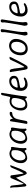

<svg xmlns="http://www.w3.org/2000/svg" viewBox="2177 -2937 765 5159"><g transform="rotate(-90 2559.5 -357.5)"><path d="M478 -22Q459.5 -22 431.2 -94.2Q420.4 -122.1 393.8 -215.6Q367.2 -309.1 365.2 -309.1Q363.3 -309.1 338.4 -269Q313.5 -229 249.5 -130.6Q185.5 -32.2 167 -32.2Q138.2 -32.2 129.4 -60.1Q127.9 -64.5 126 -88.9Q124 -113.3 121.6 -131.8Q105 -254.9 105 -366.2Q105 -390.1 101.6 -413.1L99.1 -427.2L93.8 -452.6V-462.9L100.1 -467.3Q139.2 -467.3 150.9 -431.2Q157.2 -412.6 171.1 -258.8Q185.1 -105 206.1 -105Q209.5 -105 348.1 -433.1Q359.9 -460.9 382.8 -460.9Q418 -460.9 426.3 -444.8Q428.7 -440.4 449.7 -274.4Q470.7 -108.4 476.6 -107.9Q491.2 -107.9 554.2 -245.6Q557.6 -252.9 565.4 -272.2Q573.2 -291.5 603.3 -359.1Q633.3 -426.8 636.7 -432.6Q656.2 -464.8 696.8 -464.8L700.7 -459L688 -424.8Q678.7 -400.4 673.3 -384.3Q608.9 -196.8 539.6 -64.5Q517.6 -22 478 -22Z M829.1 -198.2V-182.1Q829.1 -130.9 852.5 -94.7Q876 -58.6 912.6 -58.6H928.7Q956.5 -58.6 991 -79.8Q1025.4 -101.1 1047.9 -132.6Q1070.3 -164.1 1087.6 -216.3Q1105 -268.6 1105 -330.6V-346.2Q1105 -399.9 1086.2 -417.5Q1067.4 -435.1 1024.9 -435.1H1014.6Q945.8 -435.1 889.2 -366.7Q861.8 -333.5 845.5 -286.9Q829.1 -240.2 829.1 -198.2ZM1190.4 -406.7V-398.4Q1190.4 -386.2 1175.8 -302.2Q1161.1 -218.3 1161.1 -196.3Q1161.1 -174.8 1160.2 -158.2L1158.7 -133.8V-118.7L1159.2 -111.3V-97.2L1159.7 -78.1L1161.1 -66.4Q1162.1 -58.6 1162.1 -54.7Q1162.1 -27.8 1128.4 -27.8Q1113.8 -27.8 1104.2 -53.5Q1094.7 -79.1 1081.1 -79.1Q1079.6 -79.1 1053.7 -61.5Q1027.8 -43.9 1006.8 -36.6Q926.3 -8.8 898.4 -8.8Q836.4 -8.8 795.9 -54.4Q755.4 -100.1 755.4 -179.2Q755.4 -234.9 776.1 -293.7Q796.9 -352.5 834 -395.5Q911.6 -485.4 1010.3 -485.8H1019.5Q1065.9 -485.8 1114.3 -453.1Q1132.8 -440.4 1141.1 -440.4Q1149.4 -440.4 1158 -443.6Q1166.5 -446.8 1168.9 -446.8Q1190.4 -446.8 1190.4 -406.7Z M1350.1 -198.2V-182.1Q1350.1 -130.9 1373.5 -94.7Q1397 -58.6 1433.6 -58.6H1449.7Q1477.5 -58.6 1512 -79.8Q1546.4 -101.1 1568.8 -132.6Q1591.3 -164.1 1608.6 -216.3Q1626 -268.6 1626 -330.6V-346.2Q1626 -399.9 1607.2 -417.5Q1588.4 -435.1 1545.9 -435.1H1535.6Q1466.8 -435.1 1410.2 -366.7Q1382.8 -333.5 1366.5 -286.9Q1350.1 -240.2 1350.1 -198.2ZM1711.4 -406.7V-398.4Q1711.4 -386.2 1696.8 -302.2Q1682.1 -218.3 1682.1 -196.3Q1682.1 -174.8 1681.2 -158.2L1679.7 -133.8V-118.7L1680.2 -111.3V-97.2L1680.7 -78.1L1682.1 -66.4Q1683.1 -58.6 1683.1 -54.7Q1683.1 -27.8 1649.4 -27.8Q1634.8 -27.8 1625.2 -53.5Q1615.7 -79.1 1602.1 -79.1Q1600.6 -79.1 1574.7 -61.5Q1548.8 -43.9 1527.8 -36.6Q1447.3 -8.8 1419.4 -8.8Q1357.4 -8.8 1316.9 -54.4Q1276.4 -100.1 1276.4 -179.2Q1276.4 -234.9 1297.1 -293.7Q1317.9 -352.5 1355 -395.5Q1432.6 -485.4 1531.2 -485.8H1540.5Q1586.9 -485.8 1635.3 -453.1Q1653.8 -440.4 1662.1 -440.4Q1670.4 -440.4 1679 -443.6Q1687.5 -446.8 1689.9 -446.8Q1711.4 -446.8 1711.4 -406.7Z M2092.8 -479.5H2099.6Q2133.8 -479.5 2133.8 -455.1Q2133.8 -425.3 2116.2 -414.6Q2112.8 -412.1 2082 -408.7Q2051.3 -405.3 2028.8 -394Q1985.4 -372.6 1962.2 -335.2Q1939 -297.9 1916.3 -173.6Q1893.6 -49.3 1883.3 -22Q1876.5 -4.4 1843.3 -4.4H1835Q1809.6 -4.4 1809.6 -25.9Q1809.6 -33.7 1830.1 -139.2Q1850.6 -244.6 1861.6 -334.2Q1872.6 -423.8 1879.2 -448Q1885.7 -472.2 1897.9 -472.2Q1940.9 -472.2 1944.3 -420.9Q1946.3 -396.5 1952.6 -396.5Q1954.6 -396.5 1979 -421.9Q2034.2 -479.5 2092.8 -479.5Z M2238.3 -199.2V-184.1Q2238.3 -123.5 2266.1 -91.1Q2293.9 -58.6 2334 -58.6H2349.1Q2379.9 -58.6 2408.4 -77.1Q2437 -95.7 2453.1 -126.2Q2469.2 -156.7 2487.8 -225.1Q2506.3 -293.5 2506.3 -350.6V-366.2Q2506.3 -431.6 2416.5 -431.6H2399.9Q2371.6 -431.6 2343 -415Q2314.5 -398.4 2292 -367.7Q2238.3 -293.5 2238.3 -199.2ZM2525.9 -463.4Q2537.6 -463.4 2557.4 -566.7Q2577.1 -669.9 2581.1 -680.2Q2592.3 -711.4 2618.4 -711.4Q2644.5 -711.4 2644.5 -696.3V-687Q2644.5 -681.2 2597.7 -399.9Q2550.8 -118.7 2550.8 -60.1Q2550.8 -18.1 2523.9 -18.1Q2507.3 -18.1 2495.8 -42.2Q2484.4 -66.4 2479 -66.4Q2476.6 -66.4 2464.8 -57.6L2448.7 -45.4Q2391.6 -7.3 2321.3 -7.3H2298.8Q2240.2 -7.3 2200.7 -62.5Q2169.9 -105.5 2169.9 -176.3V-187.5Q2169.9 -238.8 2191.4 -295.4Q2236.8 -415.5 2319.8 -458.5Q2366.2 -482.9 2411.9 -482.9Q2457.5 -482.9 2489.7 -473.1Q2522 -463.4 2525.9 -463.4Z M2956.5 -436.5H2942.4Q2893.1 -436.5 2843.8 -392.1Q2820.8 -371.1 2803.2 -333.3Q2785.6 -295.4 2785.6 -282.7Q2785.6 -266.1 2801.8 -266.1H2817.9L2858.9 -270.5Q2929.7 -270.5 3004.9 -305.2Q3034.7 -318.8 3034.7 -354.5V-361.3L3034.2 -364.7Q3034.2 -397.9 3010.5 -417.2Q2986.8 -436.5 2956.5 -436.5ZM2855 0.5Q2789.6 0.5 2743.7 -48.8Q2697.8 -98.1 2697.8 -171.4V-192.4Q2697.8 -251 2719.2 -308.6Q2763.2 -426.3 2858.4 -469.7Q2904.3 -490.7 2948.2 -490.7H2969.7Q3025.9 -490.7 3063.5 -458Q3101.1 -425.3 3101.1 -370.1V-359.4Q3101.1 -295.4 3047.4 -264.6Q2993.7 -233.9 2858.4 -212.9Q2805.7 -204.6 2795.9 -201.2Q2778.3 -194.8 2778.3 -160.2Q2778.3 -111.8 2819.3 -83Q2848.1 -63 2897.9 -63Q2947.8 -63 3000 -88.9Q3025.4 -101.6 3031.7 -101.6Q3056.2 -101.6 3056.2 -79.6Q3056.2 -57.6 2996.1 -28.3Q2936 1 2876.5 1L2865.7 0.5Z M3319.8 1.5Q3295.4 1 3286.1 -11.7Q3264.6 -42 3245.1 -188.5Q3225.6 -335 3212.9 -398.4Q3200.2 -461.9 3200.2 -464.8Q3200.2 -478 3234.4 -478Q3268.6 -478 3282.2 -428.5Q3295.9 -378.9 3312 -233.4Q3328.1 -87.9 3341.1 -87.9Q3354 -87.9 3442.9 -265.6Q3447.8 -275.4 3466.3 -314.5L3475.6 -334Q3482.9 -350.1 3487.5 -359.9Q3492.2 -369.6 3510 -408.4Q3527.8 -447.3 3532.7 -455.1Q3549.8 -483.9 3589.8 -483.9H3599.1Q3612.3 -483.9 3612.3 -479Q3612.3 -468.8 3590.8 -424.8Q3474.6 -186 3399.4 -62Q3373.5 -19.5 3358.9 -9Q3344.2 1.5 3319.8 1.5Z M3834.5 -54.7H3845.7Q3875 -54.7 3906.2 -71.3Q3968.3 -104 4001.5 -202.1Q4015.1 -243.2 4015.1 -283.7V-305.2Q4015.1 -366.2 3987.8 -401.9Q3960.4 -437.5 3912.1 -437.5H3900.9Q3865.2 -437.5 3835 -418.9Q3772.9 -380.9 3744.1 -290Q3729.5 -244.1 3729.5 -208.5V-180.7Q3729.5 -123 3759 -88.9Q3788.6 -54.7 3834.5 -54.7ZM4093.3 -318.8V-303.7Q4093.3 -245.6 4069.1 -182.4Q4044.9 -119.1 4010.7 -79.1Q3938 4.9 3831.5 4.9L3823.7 4.4H3815.9Q3782.7 4.4 3750.7 -10Q3718.8 -24.4 3697.8 -48.3Q3654.3 -98.6 3654.3 -179.7V-194.8Q3654.3 -255.9 3676.8 -315.4Q3720.2 -429.7 3808.6 -472.2Q3857.4 -495.6 3909.7 -495.6H3917.5Q3958 -495.6 3991.7 -480Q4025.4 -464.4 4044.4 -444.3Q4093.3 -393.1 4093.3 -318.8Z M4318.4 -720.2H4326.7Q4353 -720.2 4353 -692.4V-662.1Q4353 -646.5 4315.7 -428.7Q4278.3 -210.9 4278.3 -141.6Q4278.3 -131.8 4278.3 -122.1L4280.3 -97.2L4284.7 -58.1Q4284.7 -30.8 4273.4 -15.6Q4262.2 -0.5 4233.4 -0.5H4225.6Q4208.5 -0.5 4202.6 -8.3Q4185.5 -31.7 4185.5 -72.3V-87.9Q4185.5 -103 4200.7 -168.5Q4215.8 -233.9 4223.9 -287.8Q4231.9 -341.8 4237.3 -372.6L4254.9 -475.1Q4275.4 -594.7 4275.4 -621.1L4274.4 -635.7Q4272.9 -657.7 4272.9 -676.5Q4272.9 -695.3 4283.7 -707.8Q4294.4 -720.2 4318.4 -720.2Z M4580.6 -720.2H4588.9Q4615.2 -720.2 4615.2 -692.4V-662.1Q4615.2 -646.5 4577.9 -428.7Q4540.5 -210.9 4540.5 -141.6Q4540.5 -131.8 4540.5 -122.1L4542.5 -97.2L4546.9 -58.1Q4546.9 -30.8 4535.6 -15.6Q4524.4 -0.5 4495.6 -0.5H4487.8Q4470.7 -0.5 4464.8 -8.3Q4447.8 -31.7 4447.8 -72.3V-87.9Q4447.8 -103 4462.9 -168.5Q4478 -233.9 4486.1 -287.8Q4494.1 -341.8 4499.5 -372.6L4517.1 -475.1Q4537.6 -594.7 4537.6 -621.1L4536.6 -635.7Q4535.2 -657.7 4535.2 -676.5Q4535.2 -695.3 4545.9 -707.8Q4556.6 -720.2 4580.6 -720.2Z M4953.6 -436.5H4939.5Q4890.1 -436.5 4840.8 -392.1Q4817.9 -371.1 4800.3 -333.3Q4782.7 -295.4 4782.7 -282.7Q4782.7 -266.1 4798.8 -266.1H4814.9L4856 -270.5Q4926.8 -270.5 5002 -305.2Q5031.7 -318.8 5031.7 -354.5V-361.3L5031.2 -364.7Q5031.2 -397.9 5007.6 -417.2Q4983.9 -436.5 4953.6 -436.5ZM4852.1 0.5Q4786.6 0.5 4740.7 -48.8Q4694.8 -98.1 4694.8 -171.4V-192.4Q4694.8 -251 4716.3 -308.6Q4760.3 -426.3 4855.5 -469.7Q4901.4 -490.7 4945.3 -490.7H4966.8Q5022.9 -490.7 5060.5 -458Q5098.1 -425.3 5098.1 -370.1V-359.4Q5098.1 -295.4 5044.4 -264.6Q4990.7 -233.9 4855.5 -212.9Q4802.7 -204.6 4793 -201.2Q4775.4 -194.8 4775.4 -160.2Q4775.4 -111.8 4816.4 -83Q4845.2 -63 4895 -63Q4944.8 -63 4997.1 -88.9Q5022.5 -101.6 5028.8 -101.6Q5053.2 -101.6 5053.2 -79.6Q5053.2 -57.6 4993.2 -28.3Q4933.1 1 4873.5 1L4862.8 0.5Z"/></g></svg>

Font: Averia Sans Libre Light
Style: Italic
Weight: 300
Italic angle: -8.5°
Version: Version 1.002